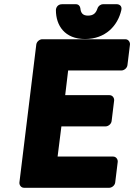

<svg xmlns="http://www.w3.org/2000/svg" viewBox="-20 -865 636 910"><path d="M72 0C71 11 79 25 94 25H498C509 25 524 15 526 0L538 -98C539 -109 531 -123 516 -123H253L271 -266H481C492 -266 507 -276 509 -291L521 -389C522 -400 514 -414 499 -414H289L303 -531H556C567 -531 582 -541 584 -556L596 -654C597 -665 589 -679 574 -679H180C169 -679 154 -669 152 -654ZM383 -680C480 -680 538 -743 555 -817C560 -838 544 -845 534 -845H469C457 -845 446 -837 442 -825C435 -804 424 -791 397 -791C372 -791 363 -804 361 -825C360 -836 352 -845 340 -845H274C252 -845 245 -827 245 -817C245 -744 287 -680 383 -680Z"/></svg>

Font: Falling Sky
Style: BlkObl
Weight: 900
Designer: Paul D. Hunt
Foundry: Adobe Systems Incorporated
Version: Version 1.02